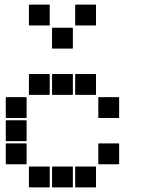

<svg xmlns="http://www.w3.org/2000/svg" viewBox="-20 -815 640 830"><path d="M307 -795H393Q395 -795 395 -793V-707Q395 -705 393 -705H307Q305 -705 305 -707V-793Q305 -795 307 -795ZM107 -795H193Q195 -795 195 -793V-707Q195 -705 193 -705H107Q105 -705 105 -707V-793Q105 -795 107 -795ZM207 -695H293Q295 -695 295 -693V-607Q295 -605 293 -605H207Q205 -605 205 -607V-693Q205 -695 207 -695ZM307 -495H393Q395 -495 395 -493V-407Q395 -405 393 -405H307Q305 -405 305 -407V-493Q305 -495 307 -495ZM207 -495H293Q295 -495 295 -493V-407Q295 -405 293 -405H207Q205 -405 205 -407V-493Q205 -495 207 -495ZM107 -495H193Q195 -495 195 -493V-407Q195 -405 193 -405H107Q105 -405 105 -407V-493Q105 -495 107 -495ZM407 -395H493Q495 -395 495 -393V-307Q495 -305 493 -305H407Q405 -305 405 -307V-393Q405 -395 407 -395ZM7 -395H93Q95 -395 95 -393V-307Q95 -305 93 -305H7Q5 -305 5 -307V-393Q5 -395 7 -395ZM7 -295H93Q95 -295 95 -293V-207Q95 -205 93 -205H7Q5 -205 5 -207V-293Q5 -295 7 -295ZM407 -195H493Q495 -195 495 -193V-107Q495 -105 493 -105H407Q405 -105 405 -107V-193Q405 -195 407 -195ZM7 -195H93Q95 -195 95 -193V-107Q95 -105 93 -105H7Q5 -105 5 -107V-193Q5 -195 7 -195ZM307 -95H393Q395 -95 395 -93V-7Q395 -5 393 -5H307Q305 -5 305 -7V-93Q305 -95 307 -95ZM207 -95H293Q295 -95 295 -93V-7Q295 -5 293 -5H207Q205 -5 205 -7V-93Q205 -95 207 -95ZM107 -95H193Q195 -95 195 -93V-7Q195 -5 193 -5H107Q105 -5 105 -7V-93Q105 -95 107 -95Z"/></svg>

Font: Pixel Panel Black
Style: Regular
Weight: 900
Monospace: yes
Designer: Óliver Lalan
Foundry: Óliver Lalan
Version: Version 1.000; ttfautohint (v1.8.4.7-5d5b-dirty);gftools[0.9